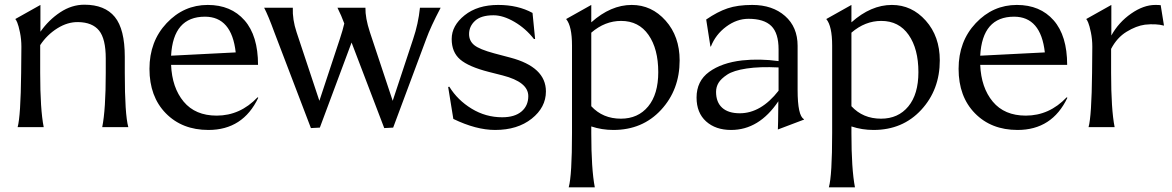

<svg xmlns="http://www.w3.org/2000/svg" viewBox="-20 -541 4987 817"><path d="M55 0Q68 -46 70 -231L71 -342Q71 -374 65 -403Q59 -432 53.5 -445Q48 -458 45 -460L152 -520V-406Q187 -456 236 -488.5Q285 -521 339 -521Q426 -521 468.5 -469Q511 -417 511 -299V-231Q511 -54 526 0H415Q430 -75 430 -231V-292Q430 -376 401.5 -411Q373 -446 313 -447Q268 -448 224 -420.5Q180 -393 151 -349V-231Q151 -75 166 0Z M852 -470Q717 -470 708 -304L983 -318Q966 -470 852 -470ZM616 -248Q616 -365 689 -442.5Q762 -520 864 -520Q963 -520 1020.5 -454.5Q1078 -389 1078 -265H708Q712 -168 761.5 -108.5Q811 -49 902 -49Q1002 -49 1076 -127L1079 -125Q1014 12 867 12Q755 12 685.5 -59Q616 -130 616 -248Z M1615 4 1476 -360 1341 2 1303 4 1148 -402Q1121 -476 1104 -508H1226Q1224 -458 1242 -404L1339 -112L1426 -375Q1439 -414 1445 -441Q1433 -474 1416 -508H1535Q1534 -465 1554 -404L1651 -112L1738 -375Q1760 -440 1767 -508H1855Q1812 -426 1794 -376L1653 2Z M2087 12Q2006 12 1909 -35L1887 -171L1892 -172Q1927 -115 1987 -78.5Q2047 -42 2117 -42Q2170 -42 2199 -66.5Q2228 -91 2228 -132Q2228 -192 2119 -220L2060 -235Q1974 -257 1938 -288Q1902 -319 1902 -375Q1902 -432 1957 -476Q2012 -520 2100 -520Q2184 -520 2246 -486L2257 -375H2252Q2217 -420 2169 -448Q2121 -476 2080 -476Q2027 -476 2001.5 -452.5Q1976 -429 1976 -396Q1976 -367 1998 -349Q2020 -331 2083 -314L2151 -296Q2303 -256 2303 -152Q2303 -84 2242.5 -36Q2182 12 2087 12Z M2400 256Q2414 206 2414 25V-347Q2414 -430 2389 -460L2496 -520V-446Q2579 -520 2668 -520Q2753 -520 2812.5 -453Q2872 -386 2872 -284Q2872 -159 2793 -73.5Q2714 12 2590 12Q2541 12 2496 -3V25Q2496 178 2511 256ZM2496 -89Q2545 -36 2622 -36Q2695 -36 2738 -88Q2781 -140 2781 -234Q2781 -333 2739.5 -392.5Q2698 -452 2623 -452Q2554 -452 2496 -402Z M3290 10Q3291 0 3292 -110Q3210 12 3091 12Q3025 12 2984.5 -24.5Q2944 -61 2944 -126Q2944 -196 2997.5 -235Q3051 -274 3138 -284Q3213 -292 3293 -281V-331Q3293 -400 3262 -430.5Q3231 -461 3165 -461Q3115 -461 3070 -427.5Q3025 -394 3005 -343H3003L2985 -458Q3033 -491 3076 -505.5Q3119 -520 3181 -520Q3267 -520 3320.5 -473Q3374 -426 3374 -346V-159Q3374 -48 3401 -34V-32ZM3027 -150Q3027 -106 3053 -82.5Q3079 -59 3128 -59Q3218 -59 3293 -155V-254Q3213 -258 3157 -249.5Q3101 -241 3074.5 -223.5Q3048 -206 3037.5 -188.5Q3027 -171 3027 -150Z M3507 256Q3521 206 3521 25V-347Q3521 -430 3496 -460L3603 -520V-446Q3686 -520 3775 -520Q3860 -520 3919.5 -453Q3979 -386 3979 -284Q3979 -159 3900 -73.5Q3821 12 3697 12Q3648 12 3603 -3V25Q3603 178 3618 256ZM3603 -89Q3652 -36 3729 -36Q3802 -36 3845 -88Q3888 -140 3888 -234Q3888 -333 3846.5 -392.5Q3805 -452 3730 -452Q3661 -452 3603 -402Z M4295 -470Q4160 -470 4151 -304L4426 -318Q4409 -470 4295 -470ZM4059 -248Q4059 -365 4132 -442.5Q4205 -520 4307 -520Q4406 -520 4463.5 -454.5Q4521 -389 4521 -265H4151Q4155 -168 4204.5 -108.5Q4254 -49 4345 -49Q4445 -49 4519 -127L4522 -125Q4457 12 4310 12Q4198 12 4128.5 -59Q4059 -130 4059 -248Z M4612 0Q4625 -46 4627 -231L4628 -342Q4628 -374 4622 -403Q4616 -432 4610.5 -445Q4605 -458 4602 -460L4709 -520V-390Q4740 -446 4793 -483Q4846 -520 4896 -520Q4911 -520 4919 -519L4933 -432Q4899 -441 4852 -436Q4815 -431 4774 -406Q4733 -381 4708 -333V-231Q4708 -75 4723 0Z"/></svg>

Font: Coconat
Style: Regular
Weight: 400
Designer: Sara Lavazza
Foundry: Collletttivo
Version: Version 1.000;Glyphs 3.2 (3217)